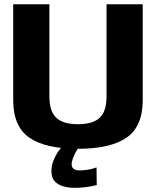

<svg xmlns="http://www.w3.org/2000/svg" viewBox="-20 -695 744 902"><path d="M346 4Q499 4 574.8 -48.5Q650.5 -101 650.5 -224.5V-675H480.5V-242.5Q480.5 -172 448.5 -141.8Q416.5 -111.5 346 -111.5Q276 -111.5 244 -142Q212 -172.5 212 -242.5V-675H42V-224.5Q42 -101 117.5 -48.5Q193 4 346 4ZM330.5 187.5Q354 187.5 375.8 185Q397.5 182.5 413.5 179.2Q429.5 176 434.5 174L433.5 91.5Q428 94 415 97.5Q402 101 386 103.2Q370 105.5 355 105.5Q335 105.5 325.8 98Q316.5 90.5 316.5 77Q316.5 66 321.8 51Q327 36 334.5 22Q342 8 347.5 0H266Q258 9.5 247.5 26.2Q237 43 229.2 64.5Q221.5 86 221.5 110Q221.5 140 237 156.8Q252.5 173.5 277.5 180.5Q302.5 187.5 330.5 187.5Z"/></svg>

Font: Anybody UltraCondensed Thin
Style: Bold
Weight: 700
Version: Version 1.111